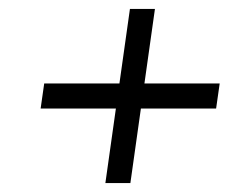

<svg xmlns="http://www.w3.org/2000/svg" viewBox="-20 -565 560 430"><path d="M79 -378H472L464 -322H71ZM271 -545H327L272 -155H216Z"/></svg>

Font: Pathway Extreme SemiCondensed Light
Style: Italic
Weight: 300
Width: 4
Italic angle: -8°
Version: Version 1.001;gftools[0.9.26]